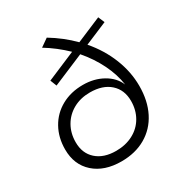

<svg xmlns="http://www.w3.org/2000/svg" viewBox="-175 -869 933 993"><g transform="rotate(-30 291.0 -372.0)"><path d="M412 -609Q473 -538 505.5 -456Q538 -374 538 -291Q538 -202 504.5 -136Q471 -70 409 -34Q347 2 264 2Q162 2 101.5 -52Q41 -106 41 -197Q41 -268 72 -323.5Q103 -379 159 -410Q215 -441 287 -441Q354 -441 406 -411.5Q458 -382 478 -333Q469 -397 437 -462Q405 -527 355 -585L168 -506L153 -544L325 -617Q267 -673 201 -713L248 -746Q324 -700 382 -641L531 -704L547 -666ZM462 -245Q462 -311 418.5 -350Q375 -389 299 -389Q243 -389 199.5 -365Q156 -341 131.5 -298.5Q107 -256 107 -202Q107 -136 150 -97.5Q193 -59 267 -59Q324 -59 368.5 -82.5Q413 -106 437.5 -148.5Q462 -191 462 -245Z"/></g></svg>

Font: Gontserrat Light
Style: Italic
Weight: 300
Italic angle: -11.3°
Designer: Julieta Ulanovsky
Foundry: Julieta Ulanovsky
Version: Version 6.001